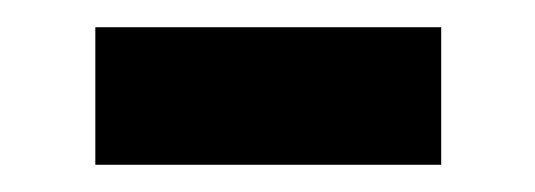

<svg xmlns="http://www.w3.org/2000/svg" viewBox="-20 -335 393 141"><path d="M304 -214H50V-315H304Z"/></svg>

Font: Hind Kochi SemiBold
Style: Regular
Weight: 600
Designer: Dhruvi Tolia
Foundry: Indian Type Foundry
Version: Version 0.702;PS 1.0;hotconv 1.0.81;makeotf.lib2.5.63406